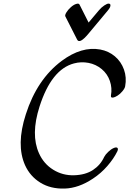

<svg xmlns="http://www.w3.org/2000/svg" viewBox="-20 -1033 734 1090"><path d="M430.9 -1008 482.9 -905 542 -975Q555.4 -991 571.9 -1002Q588.3 -1013 596.8 -1012.5Q605.2 -1012 606.7 -1006Q609.7 -994 591.8 -973L482.4 -842Q430.9 -780 417.5 -809L350.9 -940Q347.5 -947 356.9 -962.5Q366.3 -978 382 -992Q397.7 -1006 412.1 -1010.5Q426.5 -1015 430.9 -1008ZM626 -480Q607.5 -475 609.9 -491Q617.6 -533 603.7 -573.5Q589.7 -614 557.1 -641Q524.4 -668 482.6 -676Q440.8 -684 399.9 -673Q271.9 -639 204.4 -428Q153.5 -269 201.3 -163Q228 -103 282.1 -69.5Q336.1 -36 400.8 -38Q465.5 -40 507.9 -68Q550.4 -96 571.4 -142Q578.6 -156 594.5 -171Q610.3 -186 625.3 -192.5Q640.4 -199 646.4 -193.5Q652.4 -188 646.2 -174Q625.5 -132 589.4 -90.5Q553.3 -49 507.7 -19Q426.9 35 347.2 37.5Q267.5 40 209.2 4Q150.8 -32 122.3 -95Q70.5 -211 126.6 -384Q190 -583 331.2 -688Q443.4 -771 548.8 -752Q597 -743 632.4 -713Q667.7 -683 683.8 -638Q699.9 -593 690.5 -543Q688.4 -531 675 -515Q661.6 -499 647.9 -490.5Q634.2 -482 626 -480Z"/></svg>

Font: Kavivanar
Style: Regular
Weight: 400
Designer: Tharique Azeez
Foundry: Tharique Azeez
Version: Version 1.88